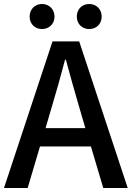

<svg xmlns="http://www.w3.org/2000/svg" viewBox="-20 -945 662 965"><path d="M191 -799C227 -799 254 -825 254 -862C254 -898 227 -925 191 -925C155 -925 129 -898 129 -862C129 -825 155 -799 191 -799ZM428 -799C465 -799 491 -825 491 -862C491 -898 465 -925 428 -925C392 -925 366 -898 366 -862C366 -825 392 -799 428 -799ZM0 0H119L181 -209H437L499 0H622L378 -737H244ZM209 -301 238 -400C262 -480 285 -561 307 -645H311C334 -562 356 -480 380 -400L409 -301Z"/></svg>

Font: ChiuKong Gothic CL Medium
Style: Regular
Weight: 500
Designer: Ryoko NISHIZUKA 西塚涼子 (kana, bopomofo & ideographs); Paul D. Hunt (Latin, Greek & Cyrillic); Sandoll Communications 산돌커뮤니
Foundry: Adobe
Version: Version 1.300